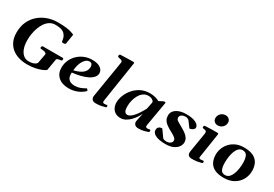

<svg xmlns="http://www.w3.org/2000/svg" viewBox="41 -1706 3815 2671"><g transform="rotate(30 1948.5 -370.5)"><path d="M401.9 14.6Q325.2 14.6 261.5 -5.4Q197.8 -25.4 151.1 -64.7Q104.5 -104 79.1 -162.4Q53.7 -220.7 53.7 -297.4Q53.7 -397.9 89.4 -474.4Q125 -550.8 186 -602.8Q247.1 -654.8 324 -681.2Q400.9 -707.5 483.4 -707.5Q571.3 -707.5 623.5 -700Q675.8 -692.4 704.8 -682.4Q733.9 -672.4 752 -664.6L728 -513.2Q727.5 -502 716.6 -497.6Q705.6 -493.2 699.7 -493.2Q686 -493.2 675.8 -494.9Q665.5 -496.6 664.6 -507.3Q659.2 -560.1 640.6 -590.8Q622.1 -621.6 595 -636.7Q567.9 -651.9 535.9 -656.2Q503.9 -660.6 470.7 -660.6Q420.9 -660.6 382.3 -636.7Q343.8 -612.8 315.9 -572Q288.1 -531.2 270.3 -481Q252.4 -430.7 244.1 -377.2Q235.8 -323.7 236.8 -274.9Q238.3 -194.8 259.8 -141.1Q281.2 -87.4 317.1 -60.3Q353 -33.2 398.4 -33.2Q440.4 -33.2 466.8 -41.5Q493.2 -49.8 507.1 -61.5Q521 -73.2 524.9 -83L552.2 -231.9Q551.8 -248.5 536.9 -256.1Q522 -263.7 501.7 -266.1Q481.4 -268.6 463.9 -270Q448.7 -270.5 448.7 -281.7Q448.7 -287.1 452.1 -300Q455.6 -313 470.7 -313H789.1Q795.9 -313 798.6 -306.2Q801.3 -299.3 801.3 -292.5Q801.3 -271.5 781.7 -270Q758.8 -268.6 737.1 -261.7Q715.3 -254.9 715.3 -238.8L684.6 -60.1Q676.3 -49.3 638.4 -31.5Q600.6 -13.7 539.8 0.5Q479 14.6 401.9 14.6Z M1336.9 -385.3Q1336.9 -344.2 1309.6 -312.7Q1282.2 -281.2 1234.6 -258.3Q1187 -235.4 1126.2 -220.5Q1065.4 -205.6 998 -198.7Q997.6 -193.4 997.6 -187.5Q997.6 -181.6 997.6 -175.8Q997.6 -130.4 1015.9 -104.7Q1034.2 -79.1 1062.3 -68.8Q1090.3 -58.6 1119.1 -58.6Q1165 -58.6 1203.6 -72Q1242.2 -85.4 1283.7 -109.9Q1285.6 -110.8 1287.4 -111.8Q1289.1 -112.8 1291 -112.8Q1294.9 -112.8 1303.5 -103Q1312 -93.3 1312 -87.4Q1312 -86.9 1312.3 -86.4Q1312.5 -85.9 1312.5 -85.4Q1312.5 -83.5 1311.5 -82.3Q1310.5 -81.1 1309.6 -80.1Q1262.7 -34.2 1199.5 -10Q1136.2 14.2 1069.3 14.2Q960.4 14.2 899.7 -40.5Q838.9 -95.2 838.9 -186Q838.9 -252 864.3 -308.1Q889.6 -364.3 933.8 -406.2Q978 -448.2 1035.6 -471.7Q1093.3 -495.1 1157.7 -495.1Q1225.1 -495.1 1264.4 -477.3Q1303.7 -459.5 1320.3 -433.8Q1336.9 -408.2 1336.9 -385.3ZM1133.3 -455.6Q1088.4 -455.6 1049.3 -397.9Q1010.3 -340.3 1000.5 -236.3Q1085.9 -254.9 1136.5 -294.2Q1187 -333.5 1187 -398.4Q1187 -421.4 1175.8 -438.5Q1164.6 -455.6 1133.3 -455.6Z M1429.7 -87.9Q1432.6 -106 1439.2 -145.8Q1445.8 -185.5 1454.3 -238.8Q1462.9 -292 1472.4 -350.3Q1481.9 -408.7 1491.2 -464.4Q1500.5 -520 1507.8 -565.7Q1515.1 -611.3 1519.5 -638.4Q1523.9 -665.5 1523.9 -666Q1523.9 -683.6 1511.5 -690.7Q1499 -697.8 1482.9 -700.4Q1466.8 -703.1 1454.3 -707.5Q1441.9 -711.9 1441.9 -725.1Q1441.9 -729.5 1446.3 -740Q1450.7 -750.5 1458.5 -751Q1527.3 -754.4 1584.2 -755.1Q1641.1 -755.9 1670.4 -755.9Q1674.3 -755.9 1678.5 -752.9Q1682.6 -750 1682.6 -741.2Q1682.6 -740.2 1678.2 -711.9Q1673.8 -683.6 1666.5 -636.2Q1659.2 -588.9 1650.1 -530Q1641.1 -471.2 1631.3 -408.7Q1621.6 -346.2 1612.5 -287.1Q1603.5 -228 1596.2 -180.2Q1588.9 -132.3 1584.5 -103.5Q1580.1 -74.7 1580.1 -72.8Q1580.1 -62 1586.2 -54.9Q1592.3 -47.9 1608.9 -47.9Q1619.1 -47.9 1629.9 -50Q1640.6 -52.2 1647.9 -52.2Q1652.3 -52.2 1656.5 -50Q1660.6 -47.9 1660.6 -37.1Q1660.6 -31.2 1658 -25.1Q1655.3 -19 1648.4 -16.6Q1618.2 -7.3 1581.3 -0.5Q1544.4 6.3 1497.6 6.3Q1467.3 6.3 1451.9 -4.9Q1436.5 -16.1 1431.2 -31Q1425.8 -45.9 1425.8 -56.6Q1425.8 -64.5 1427 -71.5Q1428.2 -78.6 1429.7 -87.9Z M1900.4 11.7Q1849.6 12.2 1814.7 -9.5Q1779.8 -31.2 1761.7 -68.4Q1743.7 -105.5 1743.7 -149.4Q1743.7 -203.6 1766.8 -263.7Q1790 -323.7 1834.5 -376Q1878.9 -428.2 1942.6 -460.9Q2006.3 -493.7 2087.4 -493.7Q2130.9 -493.7 2172.9 -483.4Q2214.8 -473.1 2238.3 -456.1Q2268.1 -473.1 2289.1 -483.4Q2310.1 -493.7 2320.3 -493.7Q2327.1 -493.7 2332.3 -491.5Q2337.4 -489.3 2337.4 -483.4L2270 -92.3Q2268.6 -80.1 2268.6 -71.8Q2268.6 -58.1 2279.5 -54Q2290.5 -49.8 2296.9 -49.8Q2308.1 -49.8 2320.6 -52.7Q2333 -55.7 2335 -55.7Q2342.3 -55.7 2345.5 -50Q2348.6 -44.4 2348.6 -37.6Q2348.6 -25.4 2343.8 -21.5Q2338.9 -17.6 2336.4 -16.6Q2326.7 -13.2 2286.1 -0.5Q2245.6 12.2 2189 12.2Q2147.9 12.2 2129.9 -6.8Q2111.8 -25.9 2111.8 -54.2Q2111.8 -59.6 2115.7 -78.9Q2119.6 -98.1 2124.8 -122.3Q2129.9 -146.5 2134.5 -167.5Q2139.2 -188.5 2140.6 -197.3Q2128.4 -169.4 2105.7 -134Q2083 -98.6 2051.8 -65.7Q2020.5 -32.7 1982.2 -10.7Q1943.8 11.2 1900.4 11.7ZM1959.5 -74.7Q1983.9 -74.7 2008.8 -92Q2033.7 -109.4 2056.9 -136.7Q2080.1 -164.1 2099.9 -193.8Q2119.6 -223.6 2133.8 -249Q2147.9 -274.4 2154.8 -287.6L2176.8 -397.9Q2176.8 -417 2151.1 -434.6Q2125.5 -452.1 2085 -452.1Q2041 -452.1 2006.8 -428Q1972.7 -403.8 1949.5 -364Q1926.3 -324.2 1914.3 -277.1Q1902.3 -230 1902.3 -184.1Q1902.3 -118.2 1918.2 -96.4Q1934.1 -74.7 1959.5 -74.7Z M2618.2 12.7Q2563.5 12.7 2514.9 2.2Q2466.3 -8.3 2436 -31.5Q2405.8 -54.7 2405.8 -93.3Q2405.8 -120.6 2424.1 -137.7Q2442.4 -154.8 2478 -154.8L2558.1 -41.5Q2567.9 -33.2 2584 -29.3Q2600.1 -25.4 2617.2 -25.4Q2639.6 -25.4 2658.9 -33Q2678.2 -40.5 2689.9 -54.4Q2701.7 -68.4 2701.7 -86.4Q2701.7 -110.8 2680.4 -129.2Q2659.2 -147.5 2627 -164.6Q2594.7 -181.6 2560.5 -202.1Q2530.8 -220.2 2506.8 -240.2Q2482.9 -260.3 2469 -287.8Q2455.1 -315.4 2455.1 -356Q2455.1 -385.3 2469.7 -410.4Q2484.4 -435.5 2512.2 -454.3Q2540 -473.1 2579.3 -483.9Q2618.7 -494.6 2668 -494.6Q2774.4 -494.6 2826.4 -465.8Q2878.4 -437 2878.4 -397.9Q2878.4 -380.4 2864 -367.9Q2849.6 -355.5 2832 -348.9Q2814.5 -342.3 2804.7 -342.3L2732.4 -439.5Q2720.7 -447.8 2708.5 -452.9Q2696.3 -458 2679.2 -458Q2651.4 -458 2631.8 -450.2Q2612.3 -442.4 2602.1 -429Q2591.8 -415.5 2591.8 -397.5Q2591.8 -367.7 2624.3 -347.7Q2656.7 -327.6 2703.1 -301.8Q2742.7 -279.8 2773.9 -256.6Q2805.2 -233.4 2823.2 -204.8Q2841.3 -176.3 2841.3 -137.2Q2841.3 -105.5 2819.1 -70.6Q2796.9 -35.6 2747.8 -11.5Q2698.7 12.7 2618.2 12.7Z M3041 6.3Q3012.7 6.3 2998 -3.4Q2983.4 -13.2 2978.3 -25.6Q2973.1 -38.1 2973.1 -46.9Q2973.1 -67.9 2976.1 -84.5L3025.4 -383.3Q3026.4 -387.7 3026.6 -391.4Q3026.9 -395 3026.9 -398.4Q3026.9 -420.4 3015.9 -428Q3004.9 -435.5 2990.5 -436.8Q2976.1 -438 2965.3 -440.9Q2960.4 -443.4 2958 -447.3Q2955.6 -451.2 2956.5 -460.4Q2957.5 -466.3 2961.4 -473.9Q2965.3 -481.4 2971.2 -481.9Q3039.6 -486.3 3093.8 -486.6Q3147.9 -486.8 3177.2 -486.8Q3181.2 -486.8 3185.3 -482.9Q3189.5 -479 3189 -467.3L3127.4 -68.4Q3127.4 -53.2 3137 -50Q3146.5 -46.9 3157.7 -46.9Q3168.5 -46.9 3179.9 -49.6Q3191.4 -52.2 3197.3 -52.2Q3204.1 -52.2 3206.3 -44.2Q3208.5 -36.1 3208.5 -29.3Q3208.5 -18.1 3196.8 -14.6Q3157.7 -3.9 3125.2 1.2Q3092.8 6.3 3041 6.3ZM3123.5 -576.2Q3089.4 -576.2 3066.9 -596.9Q3044.4 -617.7 3044.4 -651.4Q3044.4 -681.6 3059.3 -705.1Q3074.2 -728.5 3098.6 -741.9Q3123 -755.4 3150.4 -755.4Q3184.6 -755.4 3207.3 -734.6Q3230 -713.9 3230 -680.2Q3230 -650.9 3215.1 -627.2Q3200.2 -603.5 3176 -589.8Q3151.9 -576.2 3123.5 -576.2Z M3302.7 -205.6Q3301.3 -257.8 3319.6 -309.1Q3337.9 -360.4 3375.2 -402.3Q3412.6 -444.3 3468.3 -469.7Q3523.9 -495.1 3597.7 -495.1Q3691.4 -495.1 3748 -466.6Q3804.7 -438 3830.3 -386.5Q3856 -335 3856 -266.6Q3856 -191.9 3821.3 -128.2Q3786.6 -64.5 3720 -25.4Q3653.3 13.7 3557.1 13.7Q3467.3 13.7 3411.9 -13.7Q3356.4 -41 3330.6 -90.3Q3304.7 -139.6 3302.7 -205.6ZM3555.2 -28.8Q3591.8 -28.8 3617.7 -52.5Q3643.6 -76.2 3659.7 -115.5Q3675.8 -154.8 3683.3 -203.1Q3690.9 -251.5 3690.9 -300.8Q3690.9 -368.2 3671.6 -410.2Q3652.3 -452.1 3599.6 -452.1Q3564 -452.1 3538.8 -428.2Q3513.7 -404.3 3498 -364.5Q3482.4 -324.7 3475.1 -275.9Q3467.8 -227.1 3467.8 -177.7Q3467.8 -112.3 3485.6 -70.6Q3503.4 -28.8 3555.2 -28.8Z"/></g></svg>

Font: Gelasio
Style: Bold Italic
Weight: 700
Italic angle: -8.5°
Designer: Eben Sorkin
Foundry: Eben Sorkin
Version: Version 1.008